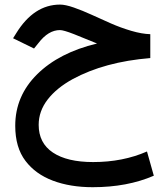

<svg xmlns="http://www.w3.org/2000/svg" viewBox="-20 -466 720 824"><path d="M625 -319.3V-216.8Q428.7 -200.7 292 -126.5Q222.7 -88.4 184.3 -38.6Q146 11.2 146 69.8Q146 147.9 207 188.7Q268.1 229.5 379.9 229.5Q507.3 229.5 610.8 184.1L640.1 288.1Q526.4 337.4 377.9 337.4Q281.2 337.4 206.8 309.3Q132.3 281.2 89.4 224.6Q45.4 167 45.4 73.7Q45.4 -54.2 139.4 -147.2Q233.4 -240.2 396.5 -279.3Q356.9 -295.9 297.9 -319.3Q252.9 -336.9 237.3 -336.9Q187.5 -336.9 145 -281.2L126 -257.8L36.1 -301.8L49.8 -323.7Q125.5 -446.3 237.8 -446.3Q260.7 -446.3 297.1 -433.6Q333.5 -420.9 373.5 -402.6Q413.6 -384.3 455.6 -365.7Q497.6 -347.2 543.2 -333.7Q588.9 -320.3 625 -319.3Z"/></svg>

Font: Vazirmatn UI FD NL Medium
Style: Regular
Weight: 500
Designer: Saber Rastikerdar
Foundry: Saber Rastikerdar
Version: Version 33.003